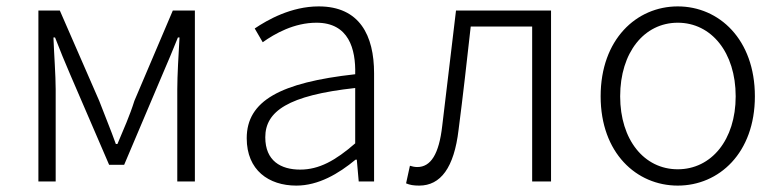

<svg xmlns="http://www.w3.org/2000/svg" viewBox="-20 -567 2435 600"><path d="M100 0H154V-288C154 -331 149 -397 147 -450H152C167 -411 183 -372 199 -335L321 -52H368L488 -335C504 -372 520 -410 536 -450H541C538 -397 534 -331 534 -288V0H589V-534H520L400 -252C386 -207 366 -162 347 -117H342C326 -162 307 -207 290 -252L167 -534H100Z M906 13C975 13 1038 -24 1091 -68H1095L1101 0H1149V-338C1149 -456 1104 -547 976 -547C890 -547 816 -505 776 -478L801 -435C839 -462 899 -496 969 -496C1070 -496 1092 -414 1090 -335C856 -309 751 -252 751 -135C751 -35 820 13 906 13ZM918 -37C858 -37 809 -64 809 -138C809 -219 880 -269 1090 -292V-119C1028 -65 977 -37 918 -37Z M1290 13C1357 13 1399 -43 1413 -161C1427 -269 1439 -376 1451 -484H1643V0H1702V-534H1405C1391 -413 1376 -294 1362 -174C1352 -85 1326 -45 1284 -45C1275 -45 1268 -47 1261 -49L1249 6C1261 11 1272 13 1290 13Z M2098 13C2227 13 2339 -89 2339 -266C2339 -444 2227 -547 2098 -547C1969 -547 1857 -444 1857 -266C1857 -89 1969 13 2098 13ZM2098 -38C1993 -38 1918 -130 1918 -266C1918 -403 1993 -496 2098 -496C2203 -496 2279 -403 2279 -266C2279 -130 2203 -38 2098 -38Z"/></svg>

Font: Noto Sans HK Light
Style: Regular
Weight: 300
Designer: Ryoko NISHIZUKA 西塚涼子 (kana, bopomofo & ideographs); Paul D. Hunt (Latin, Greek & Cyrillic); Sandoll Communications 산돌커뮤니
Foundry: Adobe
Version: Version 2.004;hotconv 1.0.118;makeotfexe 2.5.65603